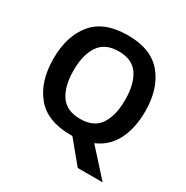

<svg xmlns="http://www.w3.org/2000/svg" viewBox="-198 -891 1190 1227"><g transform="rotate(30 397.0 -277.5)"><path d="M735 -358Q735 -524 652.5 -624.5Q570 -725 398 -725Q223 -725 140.5 -625Q58 -525 58 -359Q58 -192 140.5 -91Q223 10 397 10H410L542 170H726L554 -20Q646 -59 690.5 -147.5Q735 -236 735 -358ZM207 -358Q207 -474 252.5 -540.5Q298 -607 398 -607Q498 -607 542.5 -540.5Q587 -474 587 -358Q587 -242 542.5 -175.5Q498 -109 397 -109Q297 -109 252 -175.5Q207 -242 207 -358Z"/></g></svg>

Font: Noto Sans UI
Style: Bold
Weight: 700
Designer: Monotype Design Team
Foundry: Monotype Imaging Inc.
Version: Version 1.901